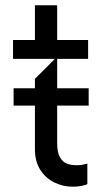

<svg xmlns="http://www.w3.org/2000/svg" viewBox="-20 -696 402 723"><path d="M31.2 -298.3V-363.6H313.9V-298.3ZM254.3 7.1Q217.3 7.1 184.7 -8.9Q152 -24.9 131.7 -56.5Q111.5 -88.1 111.5 -133.5V-399.1L186.8 -474.4L111.5 -509.9V-676.1H195.3V-156.2Q195.3 -122.9 205.3 -104.8Q215.2 -86.6 230.8 -80.3Q246.4 -73.9 267.8 -73.9Q279.8 -73.9 286.4 -74.9Q293 -76 307.5 -79.5Q307.9 -79.9 308.2 -80.1Q308.6 -80.3 308.9 -80.3V-2.8Q303.6 0.7 287.5 3.9Q271.3 7.1 254.3 7.1ZM29.1 -474.4V-545.5H311.8V-474.4Z"/></svg>

Font: Riot Sans
Style: Regular
Weight: 400
Designer: Rasmus Andersson
Foundry: rsms
Version: Version 3.005